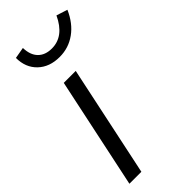

<svg xmlns="http://www.w3.org/2000/svg" viewBox="-235 -773 817 817"><g transform="rotate(-45 173.5 -364.5)"><path d="M10 0 116 -501H188L82 0ZM182 -591Q121 -591 84 -626.5Q47 -662 47 -720L98 -729Q99 -686 121.5 -663Q144 -640 184 -640Q257 -640 297 -726L347 -710Q322 -653 279 -622Q236 -591 182 -591Z"/></g></svg>

Font: Red Hat Display
Style: Italic
Weight: 400
Italic angle: -12°
Designer: Pentagram, MCKL
Foundry: Pentagram, MCKL
Version: Version 1.023; ttfautohint (v1.8.3)